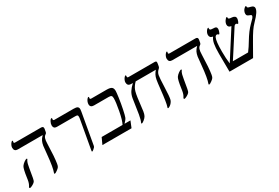

<svg xmlns="http://www.w3.org/2000/svg" viewBox="56 -1446 3370 2316"><g transform="rotate(-30 1740.5 -288.5)"><path d="M145 -464.8Q96.2 -464.8 96.2 -515.1Q96.2 -530.3 103.5 -547.1Q110.8 -564 121.6 -576.4Q132.3 -588.9 139.2 -588.9Q145 -588.9 145 -582L142.1 -564Q142.1 -553.2 160.2 -553.2H518.1Q549.8 -553.2 549.8 -529.8Q549.8 -513.7 546.9 -504.9L542 -477.1Q539.6 -462.4 526.9 -455.1Q506.3 -442.4 497.8 -418.2Q489.3 -394 488.3 -344.2Q483.4 -161.6 469.2 -77.1Q464.8 -51.3 456.8 -38.3Q448.7 -25.4 422.6 -6.6Q396.5 12.2 387.2 12.2Q379.9 12.2 379.9 4.9L381.8 -2.9Q392.6 -29.8 403.1 -89.6Q413.6 -149.4 421.9 -240.7Q429.7 -333 433.1 -350.1Q439 -384.3 450.7 -409.7Q462.4 -435.1 492.2 -464.8ZM187 -309.1Q187 -304.2 176.8 -291Q161.6 -263.7 151.9 -198.2L130.9 -76.2Q125 -40 113.3 -26.9Q101.6 -13.7 77.1 -0.7Q52.7 12.2 42 12.2Q33.2 12.2 33.2 1Q33.7 -2.4 38.1 -8.8Q58.6 -39.1 65.9 -86.9L69.8 -112.8Q85.9 -229.5 104 -257.8Q119.1 -279.8 144 -297.4Q168.9 -314.9 179.2 -314.9Q187 -314.9 187 -309.1Z M973.1 -553.2Q1010.3 -553.2 1025.6 -543Q1041 -532.7 1041 -508.8L1037.1 -475.6L960.9 -43.9Q958 -32.7 953.1 -26.4Q948.2 -20 932.9 -7.1Q917.5 5.9 911.1 5.9Q905.8 5.9 905.8 1L907.7 -14.2L977.1 -402.8Q981 -420.9 981 -438Q981 -456.1 972.7 -460.4Q964.4 -464.8 945.8 -464.8H695.8Q665 -464.8 654.1 -477.1Q643.1 -489.3 643.1 -511.2Q643.1 -535.6 657.7 -562.3Q672.4 -588.9 686 -588.9Q690.9 -588.9 690.9 -580.1L689 -567.9Q689 -553.2 708 -553.2Z M1460.9 0H1055.2L1096.2 -88.9H1387.2Q1413.1 -136.7 1435.1 -251.2Q1457 -365.7 1457 -419.9Q1457 -445.8 1447.5 -455.3Q1438 -464.8 1410.2 -464.8H1207Q1155.3 -464.8 1155.3 -509.8Q1155.3 -526.9 1162.6 -544.9Q1169.9 -563 1180.9 -575.4Q1191.9 -587.9 1199.2 -587.9Q1204.1 -587.9 1204.1 -579.1Q1202.1 -573.2 1202.1 -565.9Q1202.1 -553.2 1221.2 -553.2H1432.1Q1481.4 -553.2 1501.2 -538.6Q1521 -523.9 1521 -485.8Q1521 -466.3 1511 -394Q1501 -321.8 1485.1 -246.1Q1469.2 -170.4 1460 -147.9Q1449.7 -123.5 1415 -88.9H1497.1Z M1787.1 -464.8Q1749.5 -427.7 1731.9 -386.7Q1714.4 -345.7 1701.7 -230.5Q1691.9 -140.6 1686 -104.5Q1680.2 -68.4 1669.2 -47.9Q1658.2 -27.3 1633.8 -7.6Q1609.4 12.2 1597.2 12.2Q1592.3 12.2 1592.3 5.9Q1592.3 2.4 1594.7 -2.4Q1608.4 -28.3 1621.1 -99.1L1653.3 -310.1Q1661.6 -356 1683.8 -390.6Q1706.1 -425.3 1748 -464.8H1728Q1697.8 -464.8 1685.3 -478Q1672.9 -491.2 1672.9 -516.1Q1672.9 -530.8 1680.9 -548.3Q1689 -565.9 1699.5 -577.4Q1710 -588.9 1716.3 -588.9Q1722.2 -588.9 1722.2 -579.1L1721.2 -565.9Q1721.2 -553.2 1739.3 -553.2H2101.1Q2126 -553.2 2126 -536.1L2124 -514.2L2118.2 -481.9Q2115.2 -466.3 2105 -458Q2071.3 -429.7 2064.5 -390.6Q2057.6 -351.6 2053.7 -234.4Q2051.8 -168.9 2047.9 -122.8Q2043.9 -76.7 2038.8 -60.3Q2033.7 -43.9 2020.8 -27.1Q2007.8 -10.3 1991.2 0.5Q1974.6 11.2 1966.3 11.2Q1960 11.2 1960 3.9Q1960 -1 1965.3 -13.7Q1971.2 -26.9 1980.7 -87.4Q1990.2 -147.9 1999 -232.4Q2008.3 -320.3 2014.9 -356.7Q2021.5 -393.1 2034.9 -417.7Q2048.3 -442.4 2067.9 -464.8Z M2295.9 -464.8Q2247.1 -464.8 2247.1 -515.1Q2247.1 -530.3 2254.4 -547.1Q2261.7 -564 2272.5 -576.4Q2283.2 -588.9 2290 -588.9Q2295.9 -588.9 2295.9 -582L2293 -564Q2293 -553.2 2311 -553.2H2668.9Q2700.7 -553.2 2700.7 -529.8Q2700.7 -513.7 2697.8 -504.9L2692.9 -477.1Q2690.4 -462.4 2677.7 -455.1Q2657.2 -442.4 2648.7 -418.2Q2640.1 -394 2639.2 -344.2Q2634.3 -161.6 2620.1 -77.1Q2615.7 -51.3 2607.7 -38.3Q2599.6 -25.4 2573.5 -6.6Q2547.4 12.2 2538.1 12.2Q2530.8 12.2 2530.8 4.9L2532.7 -2.9Q2543.5 -29.8 2554 -89.6Q2564.5 -149.4 2572.8 -240.7Q2580.6 -333 2584 -350.1Q2589.8 -384.3 2601.6 -409.7Q2613.3 -435.1 2643.1 -464.8ZM2337.9 -309.1Q2337.9 -304.2 2327.6 -291Q2312.5 -263.7 2302.7 -198.2L2281.7 -76.2Q2275.9 -40 2264.2 -26.9Q2252.4 -13.7 2228 -0.7Q2203.6 12.2 2192.9 12.2Q2184.1 12.2 2184.1 1Q2184.6 -2.4 2189 -8.8Q2209.5 -39.1 2216.8 -86.9L2220.7 -112.8Q2236.8 -229.5 2254.9 -257.8Q2270 -279.8 2294.9 -297.4Q2319.8 -314.9 2330.1 -314.9Q2337.9 -314.9 2337.9 -309.1Z M3120.6 -464.8Q3076.7 -470.7 3076.7 -507.8Q3076.7 -533.7 3095 -560.8Q3113.3 -587.9 3126 -587.9Q3130.9 -587.9 3130.9 -583L3129.9 -574.2Q3129.9 -557.1 3157.7 -554.2L3181.6 -551.8Q3228 -546.4 3228 -513.2Q3228 -496.6 3218.8 -472.4Q3209.5 -448.2 3201.7 -448.2L3199.2 -450.2Q3189.5 -460.9 3179.7 -460.9Q3162.6 -460.9 3149.9 -439.9L2994.1 -197.3L2923.8 -88.9H3135.7Q3176.3 -142.1 3211.9 -203.1Q3275.9 -310.1 3336.9 -370.1Q3368.7 -400.4 3384.3 -418.5Q3399.9 -436.5 3399.9 -450.2Q3399.9 -457.5 3390.4 -462.4Q3380.9 -467.3 3369.6 -471.2Q3354 -476.6 3346.4 -484.9Q3338.9 -493.2 3338.9 -509.8Q3338.9 -529.3 3347.7 -546.9Q3356.4 -564.5 3369.9 -576.2Q3383.3 -587.9 3390.6 -587.9Q3396 -587.9 3396 -582L3395 -577.1Q3395 -561 3415 -556.2L3441.9 -548.8Q3481 -539.1 3481 -509.8Q3481 -485.8 3459.2 -451.9Q3437.5 -418 3380.9 -359.9Q3351.6 -330.6 3322 -287.4Q3292.5 -244.1 3250 -168.9L3153.8 0H2825.7L2823.7 -250Q2823.7 -337.9 2833 -386.7Q2842.3 -435.5 2865.7 -465.8Q2840.8 -470.7 2830.8 -482.7Q2820.8 -494.6 2820.8 -513.2Q2820.8 -538.1 2837.2 -563Q2853.5 -587.9 2867.7 -587.9Q2870.6 -587.9 2870.6 -583L2869.6 -573.2Q2869.6 -559.1 2881.8 -554.9Q2894 -550.8 2910.6 -550.8Q2943.4 -550.8 2954.6 -542.2Q2965.8 -533.7 2965.8 -516.1Q2965.8 -499.5 2957 -475.8Q2948.2 -452.1 2941.9 -452.1Q2939.5 -452.1 2937.5 -454.1Q2926.8 -464.8 2918 -464.8Q2898.9 -464.8 2888.4 -442.9Q2877.9 -420.9 2872.8 -374.5Q2867.7 -328.1 2867.7 -255.9Q2867.7 -160.6 2877.9 -85L2926.8 -161.6Q3059.6 -366.7 3120.6 -464.8Z"/></g></svg>

Font: Tinos
Style: Italic
Weight: 400
Italic angle: -16.333°
Designer: Steve Matteson
Foundry: Monotype Imaging Inc.
Version: Version 1.32